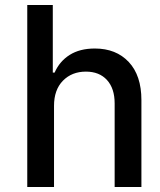

<svg xmlns="http://www.w3.org/2000/svg" viewBox="-20 -747 638 767"><path d="M195.8 -324.2V0H88.9V-727.1H190.9V-457H198.2Q217.8 -502 258.3 -527.6Q298.8 -553.2 358.9 -553.2Q443.8 -553.2 494.4 -499.3Q544.9 -445.3 544.9 -347.2V0H438V-334Q438 -393.6 407.5 -427.2Q377 -460.9 323.2 -460.9Q267.1 -460.9 231.4 -424.6Q195.8 -388.2 195.8 -324.2Z"/></svg>

Font: Telcell.Market Med
Style: Regular
Weight: 500
Designer: Rasmus Andersson, Sedrak Mkrtchyan
Version: Version 3.019;git-0a5106e0b